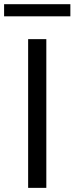

<svg xmlns="http://www.w3.org/2000/svg" viewBox="-52 -908 360 928"><path d="M171.9 -718.8V0H84V-718.8ZM-32.2 -829.1V-887.7H288.1V-829.1Z"/></svg>

Font: Min Sans
Style: Regular
Weight: 400
Designer: Jinseong-Kim, NotoSansCJK, Nunito
Foundry: Jinseong-Kim
Version: Version 1.400;Glyphs 3.1.2 (3151)